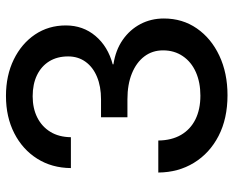

<svg xmlns="http://www.w3.org/2000/svg" viewBox="-90 -689 790 650"><g transform="rotate(-90 305.0 -364.0)"><path d="M307.6 11.2Q228.5 11.2 169.9 -19Q111.3 -49.3 78.9 -102.3Q46.4 -155.3 45.9 -223.1H154.3Q154.8 -178.2 173.3 -146.2Q191.9 -114.3 225.8 -97.4Q259.8 -80.6 306.2 -80.6Q351.1 -80.6 385.7 -95.9Q420.4 -111.3 439.9 -140.1Q459.5 -168.9 459.5 -207Q459.5 -243.2 439 -270.3Q418.5 -297.4 381.3 -312.5Q344.2 -327.6 293.9 -327.6H232.9V-417H293.9Q337.4 -417 370.1 -430.7Q402.8 -444.3 420.9 -469.5Q439 -494.6 439 -528.3Q439 -565.4 422.4 -592.3Q405.8 -619.1 375.5 -633.8Q345.2 -648.4 304.2 -648.4Q263.2 -648.4 232.2 -632.8Q201.2 -617.2 183.6 -588.4Q166 -559.6 165.5 -519H61Q61.5 -583.5 92.8 -633.1Q124 -682.6 179 -710.7Q233.9 -738.8 305.2 -738.8Q374.5 -738.8 428.5 -712.4Q482.4 -686 513.2 -640.4Q543.9 -594.7 543.9 -536.1Q543.9 -478 508.3 -435.8Q472.7 -393.6 412.1 -377.4V-375Q460.4 -367.7 495.1 -343.5Q529.8 -319.3 548.6 -283.4Q567.4 -247.6 567.4 -204.1Q567.4 -141.1 533.7 -92.5Q500 -43.9 441.4 -16.4Q382.8 11.2 307.6 11.2Z"/></g></svg>

Font: Inter 28pt Medium
Style: Regular
Weight: 500
Designer: Rasmus Andersson
Foundry: rsms
Version: Version 4.001;git-66647c0bb